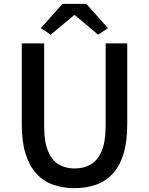

<svg xmlns="http://www.w3.org/2000/svg" viewBox="-20 -962 773 996"><path d="M367 14Q306 14 255.5 -4Q205 -22 169 -61Q133 -100 113 -163Q93 -226 93 -316V-737H209V-309Q209 -226 229.5 -177.5Q250 -129 285.5 -108.5Q321 -88 367 -88Q414 -88 450 -108.5Q486 -129 507 -177.5Q528 -226 528 -309V-737H640V-316Q640 -226 620.5 -163Q601 -100 565 -61Q529 -22 478.5 -4Q428 14 367 14ZM243 -782 192 -816 304 -942H428L540 -816L489 -782L369 -883H364Z"/></svg>

Font: Noto Sans SC Medium
Style: Regular
Weight: 500
Designer: Ryoko NISHIZUKA  (kana, bopomofo & ideographs); Paul D. Hunt (Latin, Greek & Cyrillic); Sandoll Communications , Soo-you
Foundry: Adobe
Version: Version 2.004-H2;hotconv 1.0.118;makeotfexe 2.5.65603